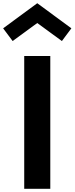

<svg xmlns="http://www.w3.org/2000/svg" viewBox="-38 -1173 464 1193"><path d="M193.5 -1030 346.5 -918 405.5 -997 193.5 -1153 -18.5 -997 40.5 -918ZM274.5 0V-825H112.5V0Z"/></svg>

Font: Spartan
Style: Bold
Weight: 700
Designer: Matt Bailey, Mirko Velimirovic
Foundry: Matt Bailey
Version: Version 1.003